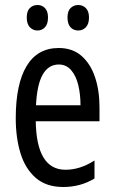

<svg xmlns="http://www.w3.org/2000/svg" viewBox="-20 -738 458 768"><path d="M215 -546Q270 -546 306 -514.5Q342 -483 360 -429.5Q378 -376 378 -309V-253H123Q126 -59 242 -59Q271 -59 299.5 -68Q328 -77 358 -96V-24Q302 10 233 10Q165 10 123 -26.5Q81 -63 62 -125Q43 -187 43 -265Q43 -402 86.5 -474Q130 -546 215 -546ZM215 -480Q174 -480 151 -440Q128 -400 124 -317H302Q302 -361 293 -398Q284 -435 264.5 -457.5Q245 -480 215 -480ZM87 -668Q87 -694 99.5 -706Q112 -718 130 -718Q148 -718 160 -705.5Q172 -693 172 -668Q172 -642 160 -629Q148 -616 130 -616Q112 -616 99.5 -629Q87 -642 87 -668ZM250 -668Q250 -694 262.5 -706Q275 -718 293 -718Q311 -718 323.5 -705.5Q336 -693 336 -668Q336 -642 323.5 -629Q311 -616 293 -616Q274 -616 262 -629Q250 -642 250 -668Z"/></svg>

Font: Noto Sans Oriya ExtCond
Style: Regular
Weight: 400
Width: 2
Designer: Amélie Bonet and Sol Matas
Foundry: Google LLC
Version: Version 2.006; ttfautohint (v1.8.4.7-5d5b)